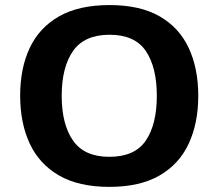

<svg xmlns="http://www.w3.org/2000/svg" viewBox="-20 -728 863 758"><path d="M762.7 -349.6Q762.7 -241.7 725.1 -160.9Q687.5 -80.1 609.9 -35.2Q532.2 9.8 411.6 9.8Q291 9.8 213.1 -35.2Q135.3 -80.1 97.4 -161.1Q59.6 -242.2 59.6 -350.6Q59.6 -458.5 97.4 -538.8Q135.3 -619.1 213.4 -663.6Q291.5 -708 412.6 -708Q532.7 -708 610.1 -663.6Q687.5 -619.1 725.1 -538.6Q762.7 -458 762.7 -349.6ZM223.6 -349.6Q223.6 -237.3 268.3 -173.1Q313 -108.9 411.6 -108.9Q512.2 -108.9 555.7 -173.1Q599.1 -237.3 599.1 -349.6Q599.1 -462.4 555.7 -526.6Q512.2 -590.8 412.6 -590.8Q313 -590.8 268.3 -526.6Q223.6 -462.4 223.6 -349.6Z"/></svg>

Font: Lunasima
Style: Bold
Weight: 700
Designer: The DocRepair Project, Monotype Design Team
Foundry: Google
Version: Version 2.009